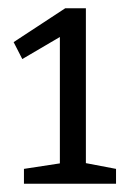

<svg xmlns="http://www.w3.org/2000/svg" viewBox="-20 -791 316 465"><path d="M188 -384 177 -398 261 -382V-346H38V-382L136 -397L125 -384V-713L143 -712L34 -648L13 -689L138 -771H188Z"/></svg>

Font: Pack4
Style: Regular
Weight: 400
Version: Version 2.002